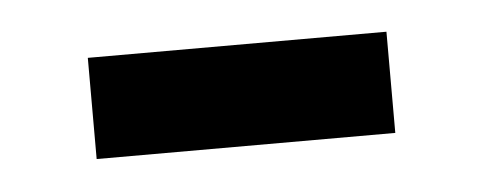

<svg xmlns="http://www.w3.org/2000/svg" viewBox="-25 -374 389 155"><g transform="rotate(-5 170.0 -297.0)"><path d="M49 -338H291V-256H49Z"/></g></svg>

Font: lmalayalam85
Style: Book
Weight: 400
Designer: Jelle Bosma - Monotype Design Team
Foundry: Monotype Imaging Inc.
Version: Version 2.003